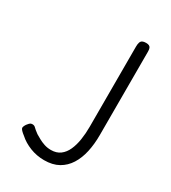

<svg xmlns="http://www.w3.org/2000/svg" viewBox="-172 -777 783 878"><g transform="rotate(30 219.0 -338.0)"><path d="M201 11Q182 11 163 7.5Q144 4 126.5 -3Q109 -10 94 -19Q79 -28 67 -39Q55 -48 48.5 -55Q42 -62 41 -67Q41 -73 45 -80.5Q49 -88 52 -91Q59 -100 63.5 -102.5Q68 -105 74 -105Q84 -105 90.5 -98Q97 -91 116 -77Q126 -71 139.5 -63.5Q153 -56 169.5 -50.5Q186 -45 205 -45Q234 -45 253.5 -59.5Q273 -74 284.5 -99.5Q296 -125 301 -157.5Q306 -190 306 -225V-649Q306 -663 309 -671.5Q312 -680 319 -683.5Q326 -687 338 -687Q348 -687 354 -684Q360 -681 362.5 -674.5Q365 -668 365 -656V-216Q365 -168 356 -127Q347 -86 327.5 -55Q308 -24 277 -6.5Q246 11 201 11Z"/></g></svg>

Font: Fredoka SemiCondensed Light
Style: Regular
Weight: 300
Width: 4
Designer: Ben Nathan
Foundry: Milena B. Brandão, Ben Nathan
Version: Version 2.001